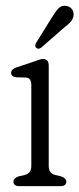

<svg xmlns="http://www.w3.org/2000/svg" viewBox="-20 -636 271 656"><path d="M146.5 -412V-69Q146.5 -43.5 169.5 -38L188.5 -33.5Q206.5 -27.5 206.5 -15.5Q206.5 0 186.5 0H46Q26 0 26 -15.5Q26 -27.5 44 -33.5L64 -38Q87 -44 87 -69V-346Q87 -369.5 69 -371L34 -372Q18 -374.5 18 -387Q18 -399.5 37 -406L92.5 -424.5Q103 -428 111.8 -431.2Q120.5 -434.5 126 -434.5Q146.5 -434.5 146.5 -412ZM156.5 -575Q169 -596 180 -607.5Q191 -619 207.5 -615.5Q220 -613.5 226.5 -603.5Q233 -593.5 231 -581.5Q229 -569.5 219.8 -559.8Q210.5 -550 196.5 -539.5L120.5 -473Q110 -466 103.5 -473Q99.5 -477 100.5 -482Q101.5 -487 104.5 -491.5Z"/></svg>

Font: Fraunces 144pt S100 Light
Style: Regular
Weight: 300
Version: Version 1.000; ttfautohint (v1.8.3)